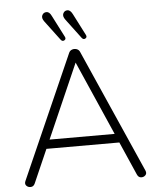

<svg xmlns="http://www.w3.org/2000/svg" viewBox="-61 -972 839 1028"><g transform="rotate(-5 359.0 -458.0)"><path d="M85 -12Q78 4 63.5 5Q49 6 39.5 -3.5Q30 -13 36 -28L329 -691Q334 -704 346.5 -708.5Q359 -713 371.5 -708.5Q384 -704 389 -691L682 -28Q688 -13 678.5 -3.5Q669 6 655 5Q641 4 634 -12L347 -666H372ZM155 -191 171 -239H549L566 -191ZM403 -767 325 -871Q310 -891 317 -905.5Q324 -920 339.5 -920.5Q355 -921 367 -898L427 -781Q434 -768 423 -761.5Q412 -755 403 -767ZM290 -767 212 -871Q197 -891 204 -905.5Q211 -920 227 -920.5Q243 -921 254 -898L314 -781Q321 -768 310 -761.5Q299 -755 290 -767Z"/></g></svg>

Font: Nunito VF Beta Light
Style: Regular
Weight: 300
Designer: Vernon Adams
Foundry: newtypography
Version: Version 3.001